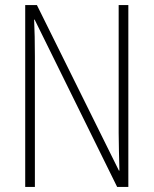

<svg xmlns="http://www.w3.org/2000/svg" viewBox="-20 -734 603 754"><path d="M79 0H117V-511C117 -570 116 -613 114 -657H116L440 0H484V-714H446V-212C446 -169 448 -113 449 -64H447L125 -714H79Z"/></svg>

Font: Noto Sans Mono SemiCondensed ExtraLight
Style: Regular
Weight: 200
Width: 4
Designer: Monotype Design Team
Foundry: Monotype Imaging Inc.
Version: Version 2.014